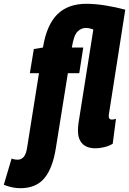

<svg xmlns="http://www.w3.org/2000/svg" viewBox="-134 -770 679 1010"><path d="M-27 220Q-69 220 -114 202L-73 64Q-63 68 -55 69Q-47 70 -40 70Q-22 70 -9 55Q4 40 9 4L71 -385H23L44 -512L92 -520Q111 -638 167 -694Q223 -750 320 -750Q367 -750 422.5 -741Q478 -732 525 -719L441 -183Q440 -179 439 -171.5Q438 -164 438 -159Q438 -141 454 -141Q464 -141 476 -145L459 -14Q442 -3 417 3.5Q392 10 368 10Q322 10 299 -14.5Q276 -39 276 -82Q276 -101 279 -123L357 -615Q348 -618 338.5 -620.5Q329 -623 317 -623Q293 -623 273.5 -603.5Q254 -584 244 -520H304L283 -385H223L160 8Q143 116 99 168Q55 220 -27 220Z"/></svg>

Font: Georama Condensed ExtraBold
Style: Italic
Weight: 800
Width: 3
Italic angle: -9°
Designer: Jean-Baptiste Levee
Foundry: Production Type
Version: Version 1.000